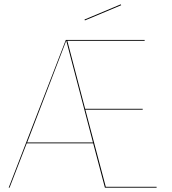

<svg xmlns="http://www.w3.org/2000/svg" viewBox="-20 -864 791 884"><path d="M701 -4V0H463L409 -204H103L24 0H20L283 -680H646V-676H290L372 -363H637V-359H373L467 -4ZM408 -208 285 -677 105 -208ZM538 -840 371 -770 369 -774 536 -844Z"/></svg>

Font: FiraGO Four
Style: Regular
Weight: 100
Designer: bBox Type
Foundry: bBox Type GmbH
Version: Version 1.001